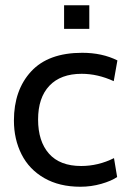

<svg xmlns="http://www.w3.org/2000/svg" viewBox="-20 -701 494 731"><path d="M33 -242Q33 -358 98.5 -429Q164 -500 293 -500Q369 -500 427 -471L413 -392Q352 -420 291 -420Q211 -420 168 -374.5Q125 -329 125 -246Q125 -163 166.5 -116Q208 -69 289 -69Q354 -69 414 -99L426 -27Q404 -12 365.5 -1Q327 10 286 10Q206 10 148.5 -23Q91 -56 62 -113.5Q33 -171 33 -242ZM224 -681H320V-591H224Z"/></svg>

Font: Cabin
Style: Regular
Weight: 400
Designer: Pablo Impallari
Foundry: Pablo Impallari. http://www.impallari.com Igino Marini. http://www.ikern.com
Version: Version 2.001